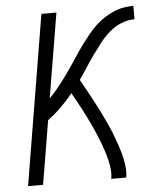

<svg xmlns="http://www.w3.org/2000/svg" viewBox="-53 -781 705 828"><g transform="rotate(-5 300.0 -367.5)"><path d="M35 0 157 -735H222L161 -369Q178 -386 193 -404Q208 -422 222 -440.5Q236 -459 249.5 -478.5Q263 -498 276 -517.5Q289 -537 302 -556.5Q315 -576 329 -594.5Q343 -613 358 -631.5Q373 -650 390 -666Q407 -682 426.5 -695Q446 -708 467.5 -717.5Q489 -727 511 -731Q533 -735 555 -735V-677Q526 -677 497.5 -665.5Q469 -654 445.5 -633.5Q422 -613 403 -588.5Q384 -564 366 -539Q348 -514 331.5 -488Q315 -462 297 -437Q308 -417 319.5 -396.5Q331 -376 342 -355.5Q353 -335 363.5 -314.5Q374 -294 384.5 -272.5Q395 -251 404.5 -230Q414 -209 422.5 -187Q431 -165 438.5 -142.5Q446 -120 452 -97Q458 -74 461 -49.5Q464 -25 460 0H395Q399 -21 396.5 -42.5Q394 -64 389 -84.5Q384 -105 377.5 -124.5Q371 -144 363.5 -163.5Q356 -183 348 -201.5Q340 -220 331.5 -238.5Q323 -257 314 -275Q305 -293 295.5 -311Q286 -329 276 -347Q266 -365 256 -383Q232 -353 204.5 -326Q177 -299 146 -276L100 0Z"/></g></svg>

Font: Iosevka Curly LtExObl
Style: Regular
Weight: 300
Width: 7
Italic angle: -9°
Monospace: yes
Designer: Belleve Invis
Foundry: Belleve Invis
Version: Version 11.1.0; ttfautohint (v1.8.3)